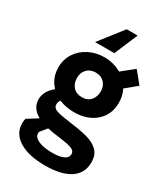

<svg xmlns="http://www.w3.org/2000/svg" viewBox="-223 -804 968 1114"><g transform="rotate(30 261.0 -247.0)"><path d="M32 67Q32 51 36 36L106 -8Q45 -42 45 -101Q45 -156 99 -199Q52 -248 52 -319Q52 -373 79.5 -414.5Q107 -456 153.5 -479.5Q200 -503 255 -503Q317 -503 369 -473L450 -538L513 -461L439 -400Q459 -363 459 -315Q459 -235 403.5 -186.5Q348 -138 259 -138Q206 -138 160 -157Q149 -144 149 -127Q149 -104 174 -94.5Q199 -85 256 -78Q340 -67 388 -54.5Q436 -42 465 -14.5Q494 13 494 64Q494 137 435.5 175.5Q377 214 269 214Q159 214 95.5 175Q32 136 32 67ZM335 -320Q335 -356 313.5 -378.5Q292 -401 256 -401Q220 -401 198 -378.5Q176 -356 176 -320Q176 -284 197 -260Q218 -236 256 -236Q294 -236 314.5 -260Q335 -284 335 -320ZM269 129Q317 129 343.5 116.5Q370 104 370 80Q370 64 357 55Q344 46 317.5 40.5Q291 35 237 28Q215 26 178 18L142 62L141 71Q141 98 175.5 113.5Q210 129 269 129ZM285 -708H358L292 -552H163Z"/></g></svg>

Font: Hanken Grotesk
Style: Bold
Weight: 700
Designer: Alfredo Marco Pradil
Foundry: Hanken Design Co.
Version: Version 3.014